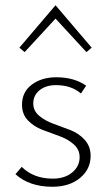

<svg xmlns="http://www.w3.org/2000/svg" viewBox="-20 -709 411 733"><path d="M74 -510 54 -527 192 -689 330 -527 310 -510 192 -638ZM180 4Q92 4 39 -44L63 -72Q108 -27 182 -27Q227 -27 255.5 -50.5Q284 -74 284 -109Q284 -138 261.5 -158Q239 -178 206.5 -189.5Q174 -201 141.5 -213.5Q109 -226 86.5 -249.5Q64 -273 64 -309Q64 -358 101.5 -386Q139 -414 195 -414Q263 -414 309 -382L289 -352Q252 -384 194 -384Q155 -384 131 -364.5Q107 -345 107 -314Q107 -286 129.5 -267Q152 -248 184 -236.5Q216 -225 248.5 -212.5Q281 -200 303.5 -175Q326 -150 326 -114Q326 -63 285.5 -29.5Q245 4 180 4Z"/></svg>

Font: EauTestText Light
Style: Regular
Weight: 300
Designer: Christian Thalmann (Catharsis Fonts)
Version: Version 0.001;PS 000.001;hotconv 1.0.88;makeotf.lib2.5.64775